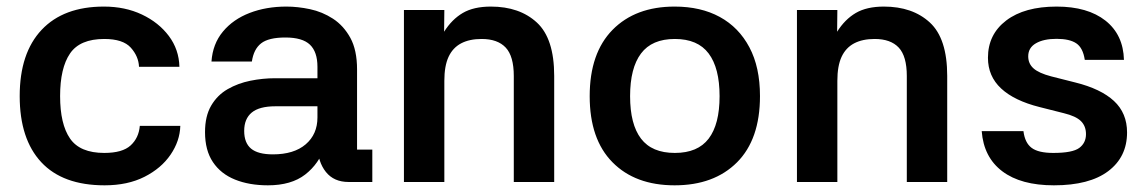

<svg xmlns="http://www.w3.org/2000/svg" viewBox="-20 -545 3431 575"><path d="M293.3 10Q168 10 103.5 -59.3Q39 -128.7 39 -257.3Q39 -386 104.7 -455.7Q170.3 -525.3 291.3 -525.3Q354.7 -525.3 405 -501.5Q455.3 -477.7 485.7 -437.2Q516 -396.7 517.3 -345H396.3Q395 -376.3 371.7 -402.3Q348.3 -428.3 292.3 -428.3Q219.3 -428.3 189.7 -384.8Q160 -341.3 160 -257.3Q160 -173.3 189.7 -130.2Q219.3 -87 292.3 -87Q346.7 -87 371.2 -109.5Q395.7 -132 398.7 -168H520Q518.7 -122.7 490.8 -81.8Q463 -41 412.7 -15.5Q362.3 10 293.3 10Z M1095 0H1024Q980 0 956 -30Q932 -60 930.3 -109.7L953.7 -108Q935.7 -54.7 894 -22.3Q852.3 10 782.3 10Q726.3 10 683.8 -7.2Q641.3 -24.3 617.7 -59.5Q594 -94.7 594 -149.3Q594 -197.3 612.5 -228.8Q631 -260.3 661.8 -278Q692.7 -295.7 729.7 -303.2Q766.7 -310.7 803.7 -310.7H930.7V-345Q930.7 -389.7 908.2 -411.2Q885.7 -432.7 834.7 -432.7Q784.3 -432.7 762 -415.2Q739.7 -397.7 734.3 -360.7H613.3Q617 -413.7 647.7 -450.5Q678.3 -487.3 727.8 -506.3Q777.3 -525.3 837.7 -525.3Q871.7 -525.3 908.5 -517.5Q945.3 -509.7 977.2 -489Q1009 -468.3 1029.2 -431.7Q1049.3 -395 1049.3 -337V-97H1095ZM711.3 -153Q711.3 -117 732 -99.8Q752.7 -82.7 797.3 -82.7Q860.3 -82.7 895.5 -112.8Q930.7 -143 930.7 -193.3V-226.7H804.7Q756.7 -226.7 734 -208Q711.3 -189.3 711.3 -153Z M1310.7 0H1189.7V-515H1310.7L1310 -450Q1333.3 -487 1366 -506.2Q1398.7 -525.3 1450 -525.3Q1536 -525.3 1587.8 -477.5Q1639.7 -429.7 1639.7 -317.7V0H1518.7V-317.3Q1518.7 -376.7 1494.5 -402.5Q1470.3 -428.3 1422.3 -428.3Q1386 -428.3 1361 -415.2Q1336 -402 1323.3 -374.7Q1310.7 -347.3 1310.7 -303Z M2000.3 10Q1882.3 10 1814.2 -59.1Q1746 -128.1 1746 -257.1Q1746 -386 1814.5 -455.7Q1883 -525.3 2000.4 -525.3Q2078.7 -525.3 2135.7 -494.2Q2192.7 -463 2224.3 -403.3Q2256 -343.7 2256 -257.3Q2256 -127.7 2187.2 -58.8Q2118.3 10 2000.3 10ZM2001 -87Q2069.7 -87 2102.3 -129.8Q2135 -172.7 2135 -257Q2135 -341.3 2102.3 -384.8Q2069.7 -428.3 2001 -428.3Q1932.3 -428.3 1899.7 -384.8Q1867 -341.3 1867 -257Q1867 -172.7 1899.7 -129.8Q1932.3 -87 2001 -87Z M2487.7 0H2366.7V-515H2487.7L2487 -450Q2510.3 -487 2543 -506.2Q2575.7 -525.3 2627 -525.3Q2713 -525.3 2764.8 -477.5Q2816.7 -429.7 2816.7 -317.7V0H2695.7V-317.3Q2695.7 -376.7 2671.5 -402.5Q2647.3 -428.3 2599.3 -428.3Q2563 -428.3 2538 -415.2Q2513 -402 2500.3 -374.7Q2487.7 -347.3 2487.7 -303Z M3228.7 -365.7Q3223.3 -401.7 3203.3 -415.2Q3183.3 -428.7 3144.3 -428.7Q3105.3 -428.7 3082.3 -415.3Q3059.3 -402 3059.3 -376.3Q3059.3 -354.3 3075.2 -340.2Q3091 -326 3128 -316.3L3200.3 -298Q3276.7 -279 3316 -242.7Q3355.3 -206.3 3355.3 -148.3Q3355.3 -75 3299 -32.5Q3242.7 10 3136.3 10Q3037.3 10 2981.7 -32Q2926 -74 2920 -152.3H3045Q3049.3 -117.3 3069.5 -102.2Q3089.7 -87 3134.3 -87Q3192 -87 3212.2 -102Q3232.3 -117 3232.3 -143.3Q3232.3 -167.3 3217.2 -182.3Q3202 -197.3 3166 -206L3093.7 -224.3Q3017.7 -243.3 2978.2 -280Q2938.7 -316.7 2938.7 -372Q2938.7 -442 2993.5 -483.7Q3048.3 -525.3 3144.3 -525.3Q3237.3 -525.3 3290.7 -483.2Q3344 -441 3346 -365.7Z"/></svg>

Font: 42dot Sans Light
Style: Regular
Weight: 300
Designer: 42dot
Version: Version 1.000